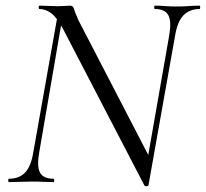

<svg xmlns="http://www.w3.org/2000/svg" viewBox="-20 -645 729 680"><path d="M491 11 203 -543Q181 -584 161 -598.5Q141 -613 120 -613Q117 -613 117 -619Q117 -625 120 -625Q135 -625 153 -624Q171 -623 185 -623Q198 -623 210.5 -624Q223 -625 228 -625Q239 -625 242 -613.5Q245 -602 258 -573L513 -81L506 10Q506 14 499.5 14.5Q493 15 491 11ZM12 0Q9 0 9 -6Q9 -12 12 -12Q48 -12 69 -34Q90 -56 98 -106L186 -602L204 -600L119 -106Q110 -56 121.5 -34Q133 -12 170 -12Q172 -12 172 -6Q172 0 170 0Q153 0 134.5 -1Q116 -2 91 -2Q70 -2 50 -1Q30 0 12 0ZM506 10 493 -27 579 -518Q588 -568 576.5 -590.5Q565 -613 529 -613Q526 -613 526 -619Q526 -625 529 -625Q545 -625 564 -623.5Q583 -622 607 -622Q628 -622 648.5 -623.5Q669 -625 687 -625Q689 -625 689 -619Q689 -613 687 -613Q651 -613 629.5 -590.5Q608 -568 600 -518Z"/></svg>

Font: Cormorant
Style: Italic
Weight: 400
Italic angle: -10°
Designer: Christian Thalmann (Catharsis Fonts)
Foundry: Catharsis Fonts
Version: Version 4.000